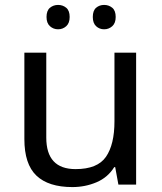

<svg xmlns="http://www.w3.org/2000/svg" viewBox="-20 -750 658 780"><path d="M533 -536V0H461L448 -71H444Q418 -29 372 -9.5Q326 10 274 10Q177 10 128 -36.5Q79 -83 79 -185V-536H168V-191Q168 -63 287 -63Q376 -63 410.5 -113Q445 -163 445 -257V-536ZM169 -681Q169 -707 183 -718.5Q197 -730 216 -730Q235 -730 249 -718.5Q263 -707 263 -681Q263 -656 249 -643.5Q235 -631 216 -631Q197 -631 183 -643.5Q169 -656 169 -681ZM357 -681Q357 -707 370.5 -718.5Q384 -730 403 -730Q422 -730 436 -718.5Q450 -707 450 -681Q450 -656 436 -643.5Q422 -631 403 -631Q384 -631 370.5 -643.5Q357 -656 357 -681Z"/></svg>

Font: Noto Sans Test
Style: Regular
Weight: 400
Version: Version 1.002; ttfautohint (v1.8.4.7-5d5b)